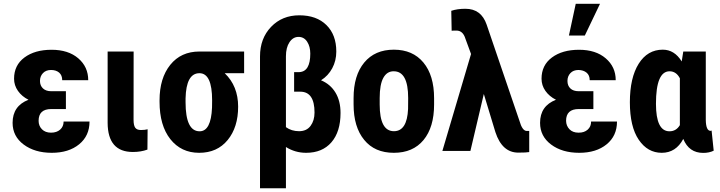

<svg xmlns="http://www.w3.org/2000/svg" viewBox="-20 -802 3824 1020"><path d="M46.9 -149.4Q46.9 -239.3 131.3 -272Q96.2 -289.6 75.4 -319.1Q54.7 -348.6 54.7 -383.8Q54.7 -455.6 109.9 -496.6Q165 -537.6 253.9 -537.6Q342.8 -537.6 395.8 -492.2Q448.7 -446.8 448.7 -376H310.5Q310.5 -402.3 294.2 -416.3Q277.8 -430.2 251 -430.2Q224.1 -430.2 208.3 -413.6Q192.4 -397 192.4 -372.1Q192.4 -347.2 208.3 -332.3Q224.1 -317.4 252 -317.4H330.1V-222.7H252.4Q185.1 -222.7 185.1 -160.2Q185.1 -133.3 202.9 -115.2Q220.7 -97.2 251 -97.2Q281.2 -97.2 299.6 -113.5Q317.9 -129.9 317.9 -156.2H455.6Q455.6 -80.6 400.4 -35.4Q345.2 9.8 254.9 9.8Q164.6 9.8 105.7 -34.2Q46.9 -78.1 46.9 -149.4Z M764.2 -115.2 763.2 -7.3Q728.5 5.4 686 5.4Q552.7 5.4 551.8 -148.9V-528.3H689.9L689.5 -166Q689.5 -136.2 698.2 -123.8Q707 -111.3 728.5 -111.3Q750 -111.3 764.2 -115.2Z M1039.6 -413.1Q968.8 -413.1 965.8 -279.3V-258.8Q965.8 -104.5 1040.5 -104.5Q1101.1 -104.5 1106.4 -230.5L1106.9 -269Q1106.9 -413.1 1039.6 -413.1ZM1276.9 -413.1H1173.8Q1245.1 -344.7 1245.1 -235.4Q1245.1 -126 1189.5 -58.1Q1133.8 9.8 1038.1 9.8Q942.4 9.8 885 -62.7Q827.6 -135.3 827.6 -261.7V-269Q827.6 -386.7 884.5 -457.5Q941.4 -528.3 1039.6 -528.3L1040 -527.8V-528.3H1276.9Z M1628.4 -517.1Q1628.4 -554.7 1611.8 -580.3Q1595.2 -606 1565.9 -606Q1536.6 -606 1517.8 -577.6Q1499 -549.3 1499 -502.9V-126.5Q1528.8 -105 1568.8 -105Q1608.9 -105 1629.9 -133.3Q1650.9 -161.6 1650.9 -204.1Q1650.9 -314.9 1575.2 -314.9H1542.5V-418.9H1570.3Q1628.4 -421.9 1628.4 -517.1ZM1766.6 -528.3Q1766.6 -479.5 1745.1 -439.5Q1723.6 -399.4 1685.5 -375.5Q1735.4 -354.5 1762.2 -310.1Q1789.1 -265.6 1789.1 -201.7Q1789.1 -102.1 1740.7 -46.1Q1692.4 9.8 1606.4 9.8Q1547.9 9.8 1499 -21V198.2H1361.3V-502Q1361.3 -598.1 1420.2 -659.4Q1479 -720.7 1570.3 -720.7Q1661.6 -720.7 1714.1 -668.9Q1766.6 -617.2 1766.6 -528.3Z M2071.8 -423.3Q2036.1 -423.8 2016.6 -388.7Q1997.1 -353.5 1997.1 -281.2V-246.6Q1997.1 -105 2072.8 -105Q2142.6 -105 2147.9 -223.1L2148.4 -281.2Q2148.4 -423.3 2071.8 -423.3ZM1858.4 -281.2Q1858.4 -401.4 1915 -469.7Q1971.7 -538.1 2072.3 -538.1Q2172.9 -538.1 2229.5 -469.7Q2286.1 -401.4 2286.1 -280.3V-246.6Q2286.1 -126 2230 -58.1Q2173.8 9.8 2072.3 9.8Q1970.7 9.8 1915 -58.6Q1858.4 -127 1858.4 -247.6Z M2452.6 -755.4Q2536.6 -755.4 2565.4 -670.9L2739.7 -159.7Q2754.4 -107.9 2776.9 -106.4H2791.5V5.9Q2776.9 8.8 2733.4 8.8Q2647.5 8.8 2611.8 -100.1L2550.3 -302.7L2479 0H2330.1L2482.4 -515.1L2452.6 -596.2Q2439.5 -639.6 2404.8 -639.6H2393.1L2379.4 -638.7L2377.4 -744.6Q2409.7 -755.4 2452.6 -755.4Z M2849.1 -149.4Q2849.1 -239.3 2933.6 -272Q2897.9 -290 2877.4 -319.3Q2856.9 -348.6 2856.9 -383.8Q2856.9 -455.6 2912.1 -496.6Q2967.3 -537.6 3056.2 -537.6Q3145 -537.6 3197.8 -492.2Q3251 -446.8 3251 -376H3112.8Q3112.8 -402.3 3096.2 -416Q3079.6 -429.7 3053.2 -430.2Q3025.9 -430.2 3010.3 -413.6Q2994.6 -397 2994.6 -372.1Q2994.6 -346.7 3010.3 -332Q3025.9 -317.4 3054.2 -317.4H3132.3V-222.7H3054.7Q2987.3 -222.7 2987.3 -160.2Q2987.8 -133.3 3005.4 -115.2Q3022.9 -97.2 3053.2 -97.2Q3083.5 -96.7 3102.1 -113.3Q3120.6 -129.9 3120.1 -156.2H3257.8Q3257.8 -80.1 3202.6 -35.2Q3147.5 9.8 3057.1 9.8Q2966.3 9.8 2907.7 -34.2Q2849.1 -78.1 2849.1 -149.4ZM3038.6 -781.7H3167.5L3086.9 -613.3H3002.4Z M3537.1 -423.3Q3464.8 -423.3 3464.8 -250.5Q3464.8 -104.5 3536.6 -104.5Q3572.3 -104.5 3591.8 -137.2V-386.2Q3572.3 -423.3 3537.1 -423.3ZM3729.5 -528.3V-164.6Q3730.5 -106.9 3754.9 -106.9Q3758.3 -106.9 3760.3 -108.9L3771.5 -1.5Q3748 10.3 3715.8 10.3Q3640.1 10.3 3609.9 -64Q3570.8 9.8 3495.6 9.8Q3420.4 9.8 3373.3 -59.6Q3326.2 -128.9 3326.2 -258.8Q3326.2 -388.7 3373 -463.4Q3419.9 -538.1 3501 -538.1Q3563 -538.1 3601.6 -475.6L3609.9 -528.3Z"/></svg>

Font: RobotoCondensed-Bold
Style: Bold
Weight: 700
Designer: Google
Version: Version 2.001240; 2014